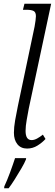

<svg xmlns="http://www.w3.org/2000/svg" viewBox="-20 -780 292 1021"><path d="M124 10Q91 10 72.5 -13Q54 -36 54 -74Q54 -103 60.5 -140.5Q67 -178 75 -216L164 -639Q167 -655 169 -671Q171 -687 171 -694Q171 -715 159 -721.5Q147 -728 121 -728H102L110 -760H252L133 -203Q128 -176 122 -142.5Q116 -109 116 -84Q116 -35 148 -35Q162 -35 177.5 -43.5Q193 -52 208 -64L222 -41Q205 -22 179.5 -6Q154 10 124 10ZM3 211Q18 179 33.5 137Q49 95 60 61H119L118 68Q111 86 94 115Q77 144 58.5 173.5Q40 203 26 221H2Z"/></svg>

Font: Noto Serif Condensed Light
Style: Italic
Weight: 300
Width: 3
Italic angle: -12°
Designer: Monotype Design Team
Foundry: Monotype Imaging Inc.
Version: Version 2.014; ttfautohint (v1.8.4.7-5d5b)